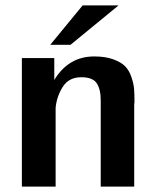

<svg xmlns="http://www.w3.org/2000/svg" viewBox="-20 -691 588 711"><path d="M166 -525 286 -671H419Q247 -530 241 -525ZM61 0V-476H181V-395Q234 -482 329 -482Q370 -482 399 -471.5Q428 -461 443 -446Q458 -431 466.5 -406Q475 -381 476.5 -362Q478 -343 478 -313Q478 -311 477.5 -309Q477 -307 477 -306V0H353V-319Q353 -361 338 -383Q323 -405 281 -405Q235 -405 212.5 -369.5Q190 -334 186 -292V-280V0Z"/></svg>

Font: Coval
Style: Bold
Weight: 700
Foundry: Context Ltd
Version: Version 001.000